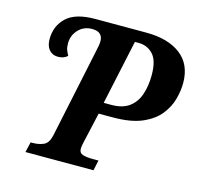

<svg xmlns="http://www.w3.org/2000/svg" viewBox="-104 -824 966 935"><g transform="rotate(15 379.0 -357.0)"><path d="M103 0 115 -52H127Q156 -52 180 -62.5Q204 -73 213 -113L308 -564Q316 -597 316 -615Q316 -663 262 -663Q220 -663 193 -634Q166 -605 166 -565Q166 -544 171 -531.5Q176 -519 183 -506Q173 -497 161 -493Q149 -489 135 -489Q107 -489 90.5 -508.5Q74 -528 74 -562Q74 -628 119 -671Q164 -714 264 -714H521Q631 -714 694.5 -665.5Q758 -617 758 -523Q758 -485 746.5 -442Q735 -399 704.5 -360.5Q674 -322 617.5 -297.5Q561 -273 469 -273H399L364 -119Q359 -96 359 -86Q359 -64 378 -58Q397 -52 426 -52H457L446 0ZM447 -330Q504 -330 537.5 -355Q571 -380 585.5 -423.5Q600 -467 600 -521Q600 -594 571 -625Q542 -656 498 -656H479L409 -330Z"/></g></svg>

Font: Noto Serif SemiCondensed
Style: Bold Italic
Weight: 700
Width: 4
Italic angle: -12°
Designer: Monotype Design Team
Foundry: Monotype Imaging Inc.
Version: Version 2.014